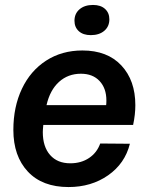

<svg xmlns="http://www.w3.org/2000/svg" viewBox="-20 -746 618 776"><path d="M34 -221Q34 -314 68.5 -387Q103 -460 166.5 -501Q230 -542 313 -542Q414 -542 470.5 -481.5Q527 -421 527 -321Q527 -283 518 -241H155Q153 -221 153 -212Q153 -153 182.5 -119.5Q212 -86 264 -86Q308 -86 340 -107.5Q372 -129 385 -166L505 -165Q485 -85 417 -37.5Q349 10 257 10Q151 10 92.5 -52.5Q34 -115 34 -221ZM409 -321Q410 -328 410 -340Q410 -389 382.5 -418.5Q355 -448 307 -448Q255 -448 218.5 -415Q182 -382 168 -321ZM281 -662Q281 -691 301.5 -708.5Q322 -726 356 -726Q387 -726 404.5 -710Q422 -694 422 -668Q422 -639 401.5 -621.5Q381 -604 347 -604Q316 -604 298.5 -620Q281 -636 281 -662Z"/></svg>

Font: Mona Sans SemiBold
Style: Italic
Weight: 600
Italic angle: -11.7°
Designer: Deni Anggara
Foundry: GitHub
Version: Version 2.000